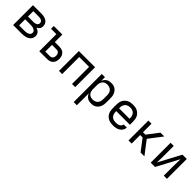

<svg xmlns="http://www.w3.org/2000/svg" viewBox="324 -1932 3552 3552"><g transform="rotate(45 2100.0 -156.5)"><path d="M88 0V-520H311Q333 -520 355 -517.5Q377 -515 398 -508Q419 -501 438 -489.5Q457 -478 471 -460.5Q485 -443 491.5 -421.5Q498 -400 498 -378Q498 -361 494 -344.5Q490 -328 480.5 -314Q471 -300 457 -289.5Q443 -279 428 -272Q448 -265 466.5 -254.5Q485 -244 499.5 -228.5Q514 -213 521 -192.5Q528 -172 528 -151Q528 -126 519.5 -102Q511 -78 494 -60Q477 -42 455 -30Q433 -18 409 -11.5Q385 -5 360.5 -2.5Q336 0 311 0ZM311 -306Q323 -306 334.5 -307Q346 -308 357.5 -311Q369 -314 380 -319.5Q391 -325 399 -333.5Q407 -342 411.5 -353.5Q416 -365 416 -377Q416 -388 411.5 -399.5Q407 -411 398.5 -419.5Q390 -428 379.5 -433Q369 -438 357.5 -441Q346 -444 334.5 -445Q323 -446 311 -446H171V-306ZM311 -74Q325 -74 339.5 -75Q354 -76 368.5 -79Q383 -82 396.5 -87.5Q410 -93 421 -102Q432 -111 438.5 -124.5Q445 -138 445 -152Q445 -152 445 -152Q445 -152 445 -152Q445 -167 439 -180.5Q433 -194 421.5 -203Q410 -212 396.5 -218Q383 -224 368.5 -227Q354 -230 339.5 -231Q325 -232 311 -232H171V-74Z M773 0V-447H633V-520H856V-323H976Q997 -323 1018.5 -319Q1040 -315 1059.5 -305.5Q1079 -296 1094 -280Q1109 -264 1119 -245Q1129 -226 1132.5 -204.5Q1136 -183 1136 -161Q1136 -140 1132.5 -118.5Q1129 -97 1119 -77.5Q1109 -58 1094 -42.5Q1079 -27 1059.5 -17.5Q1040 -8 1018.5 -4Q997 0 976 0ZM856 -74H976Q992 -74 1008 -80Q1024 -86 1034.5 -99Q1045 -112 1049 -128.5Q1053 -145 1053 -161Q1053 -178 1049 -194.5Q1045 -211 1034.5 -224Q1024 -237 1008 -243Q992 -249 976 -249H856Z M1288 0V-520H1712V0H1629V-447H1371V0Z M1888 215V-520H1971V-424Q1981 -448 1997 -468.5Q2013 -489 2034.5 -503Q2056 -517 2081.5 -522.5Q2107 -528 2132 -528Q2160 -528 2186.5 -522Q2213 -516 2236 -501Q2259 -486 2276 -464Q2293 -442 2303 -416.5Q2313 -391 2316.5 -364Q2320 -337 2320 -310V-210Q2320 -183 2316.5 -156Q2313 -129 2303 -103.5Q2293 -78 2276 -56Q2259 -34 2236 -19Q2213 -4 2186.5 2Q2160 8 2132 8Q2107 8 2081.5 2.5Q2056 -3 2034.5 -17Q2013 -31 1997 -51.5Q1981 -72 1971 -96V215ZM2101 -65Q2120 -65 2138.5 -69Q2157 -73 2173.5 -82Q2190 -91 2203 -105.5Q2216 -120 2223.5 -137Q2231 -154 2234 -172.5Q2237 -191 2237 -210V-310Q2237 -329 2234 -347.5Q2231 -366 2223.5 -383Q2216 -400 2203 -414.5Q2190 -429 2173.5 -438Q2157 -447 2138.5 -451Q2120 -455 2101 -455Q2082 -455 2064 -451Q2046 -447 2030 -437.5Q2014 -428 2002 -413.5Q1990 -399 1983 -382Q1976 -365 1973.5 -346.5Q1971 -328 1971 -310V-210Q1971 -192 1973.5 -173.5Q1976 -155 1983 -138Q1990 -121 2002 -106.5Q2014 -92 2030 -82.5Q2046 -73 2064 -69Q2082 -65 2101 -65Z M2702 8Q2673 8 2643.5 3Q2614 -2 2587.5 -15Q2561 -28 2539.5 -48.5Q2518 -69 2504.5 -95.5Q2491 -122 2485.5 -151Q2480 -180 2480 -210V-310Q2480 -339 2485 -368.5Q2490 -398 2503.5 -424Q2517 -450 2538.5 -471Q2560 -492 2586 -505Q2612 -518 2641.5 -523Q2671 -528 2700 -528Q2729 -528 2758.5 -523Q2788 -518 2814 -505Q2840 -492 2861.5 -471Q2883 -450 2896.5 -424Q2910 -398 2915 -368.5Q2920 -339 2920 -310V-223H2563V-210Q2563 -191 2566 -172Q2569 -153 2577 -136Q2585 -119 2598.5 -104.5Q2612 -90 2628.5 -81.5Q2645 -73 2664 -69.5Q2683 -66 2702 -66Q2724 -66 2745 -69Q2766 -72 2785.5 -81Q2805 -90 2819 -107Q2833 -124 2835 -146H2918Q2916 -121 2906.5 -98Q2897 -75 2881 -56.5Q2865 -38 2844 -25Q2823 -12 2799.5 -4.5Q2776 3 2751.5 5.5Q2727 8 2702 8ZM2563 -297H2837V-310Q2837 -329 2834 -347.5Q2831 -366 2823 -383.5Q2815 -401 2802.5 -415Q2790 -429 2773 -438Q2756 -447 2737.5 -451Q2719 -455 2700 -455Q2681 -455 2662.5 -451Q2644 -447 2627 -438Q2610 -429 2597.5 -415Q2585 -401 2577 -383.5Q2569 -366 2566 -347.5Q2563 -329 2563 -310Z M3107 0V-520H3189V-297H3252L3423 -520H3523L3324 -260L3523 0H3423L3252 -223H3189V0Z M3688 0V-520H3771V-312Q3771 -255 3769.5 -198Q3768 -141 3767 -84L3999 -520H4112V0H4029V-208Q4029 -265 4030.5 -322Q4032 -379 4033 -436L3801 0Z"/></g></svg>

Font: Iosevka Custom Extended
Style: Regular
Weight: 400
Width: 7
Monospace: yes
Designer: Belleve Invis
Foundry: Belleve Invis
Version: Version 11.2.4; ttfautohint (v1.8.4)